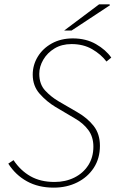

<svg xmlns="http://www.w3.org/2000/svg" viewBox="-20 -848 530 880"><path d="M226 12Q156 12 103.5 -17Q51 -46 18 -98L42 -114Q74 -66 120 -40Q166 -14 230 -14Q280 -14 320.5 -34Q361 -54 384.5 -90.5Q408 -127 408 -176Q408 -221 384.5 -252.5Q361 -284 322 -306L234 -358Q194 -382 162 -418Q130 -454 130 -506Q130 -550 153 -588Q176 -626 217.5 -649Q259 -672 314 -672Q374 -672 419.5 -646Q465 -620 490 -584L468 -566Q443 -599 402.5 -622.5Q362 -646 308 -646Q263 -646 230 -626Q197 -606 178.5 -574.5Q160 -543 160 -510Q160 -462 187 -433Q214 -404 248 -384L334 -334Q381 -307 409.5 -270.5Q438 -234 438 -180Q438 -122 410 -79Q382 -36 334 -12Q286 12 226 12ZM274 -708 434 -828H482L484 -824L308 -708Z"/></svg>

Font: Source Sans 3 VF
Style: Italic
Weight: 200
Italic angle: -11°
Designer: Paul D. Hunt
Foundry: Adobe Systems Incorporated
Version: Version 3.042;hotconv 1.0.118;makeotfexe 2.5.65603